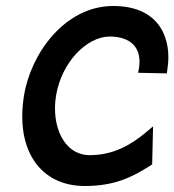

<svg xmlns="http://www.w3.org/2000/svg" viewBox="-20 -610 582 641"><path d="M263 11C360 11 419 -17 480 -56L488 -61L491 -188L467 -168C418 -127 359 -92 280 -92C192 -92 151 -191 167 -290C185 -402 270 -488 346 -488C415 -488 455 -452 444 -382L441 -367L537 -365L539 -380C554 -473 519 -590 358 -590C196 -590 82 -430 60 -290C31 -108 115 11 263 11Z"/></svg>

Font: Charger Pro
Style: BlkNarObl
Weight: 900
Designer: Jasper
Foundry: Cannot Into Space Fonts
Version: Version 1.09